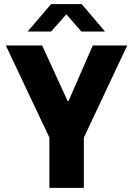

<svg xmlns="http://www.w3.org/2000/svg" viewBox="-20 -905 640 925"><path d="M218 0V-242L8 -686H183L306 -418H310L427 -686H593L384 -242V0ZM113 -753 226 -885H374L486 -753H372L300 -836L226 -753Z"/></svg>

Font: Chivo Mono Medium
Style: Bold
Weight: 700
Monospace: yes
Version: Version 1.008